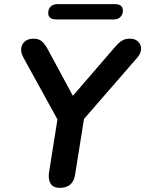

<svg xmlns="http://www.w3.org/2000/svg" viewBox="-20 -900 702 928"><path d="M269 8Q238 8 225 -12Q212 -32 217 -67L264 -363L278 -286L93 -622Q80 -646 82.5 -666.5Q85 -687 100.5 -700Q116 -713 142 -713Q165 -713 179.5 -702.5Q194 -692 209 -665L343 -417H315L536 -673Q556 -696 571 -704.5Q586 -713 608 -713Q633 -713 647.5 -699Q662 -685 662 -664Q662 -643 644 -622L352 -286L392 -363L343 -56Q333 8 269 8ZM253 -806Q213 -806 213 -837Q213 -857 225 -868.5Q237 -880 257 -880H534Q574 -880 574 -849Q574 -830 562 -818Q550 -806 530 -806Z"/></svg>

Font: Nunito ExtraLight
Style: Bold Italic
Weight: 700
Italic angle: -9°
Version: Version 3.602